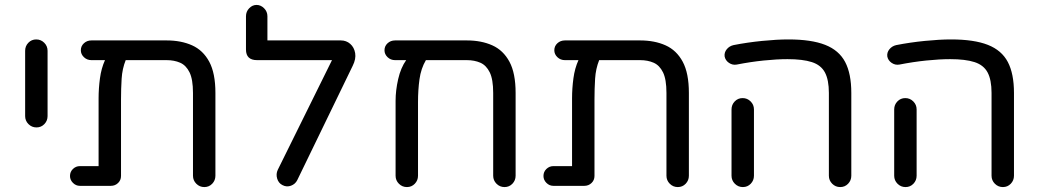

<svg xmlns="http://www.w3.org/2000/svg" viewBox="-20 -754 4214 779"><path d="M128 -237Q109 -237 95.5 -250.5Q82 -264 82 -283V-548Q82 -567 95 -580.5Q108 -594 127 -594Q146 -594 159.5 -580.5Q173 -567 173 -548V-283Q173 -264 160 -250.5Q147 -237 128 -237Z M304 0Q288 0 276 -12Q264 -24 264 -40Q264 -57 276 -68.5Q288 -80 304 -80H380V-355Q380 -395 385.5 -436Q391 -477 406 -510H351Q333 -510 320.5 -522Q308 -534 308 -550Q308 -567 320.5 -578.5Q333 -590 351 -590H656Q715 -590 759.5 -570Q804 -550 829 -503.5Q854 -457 854 -377V-41Q854 -22 841 -8.5Q828 5 809 5Q790 5 776.5 -8.5Q763 -22 763 -41V-377Q763 -432 749 -460.5Q735 -489 711 -499.5Q687 -510 656 -510H490Q476 -475 473.5 -434.5Q471 -394 471 -351V-40Q471 -23 459 -11.5Q447 0 430 0Z M1126 -3Q1110 -11 1104.5 -29.5Q1099 -48 1107 -65L1327 -510H1023Q978 -510 978 -553V-688Q978 -707 991 -720.5Q1004 -734 1021 -734Q1038 -734 1051.5 -720.5Q1065 -707 1065 -688V-590H1363Q1385 -590 1401 -576Q1417 -562 1421 -538.5Q1425 -515 1411 -487L1186 -23Q1178 -7 1160.5 -0.5Q1143 6 1126 -3Z M1631 5Q1612 5 1598.5 -8.5Q1585 -22 1585 -41V-345Q1585 -387 1595.5 -433Q1606 -479 1628 -510H1583Q1565 -510 1552.5 -522Q1540 -534 1540 -550Q1540 -567 1552.5 -578.5Q1565 -590 1583 -590H1874Q1933 -590 1977.5 -570Q2022 -550 2047 -503.5Q2072 -457 2072 -377V-41Q2072 -22 2059 -8.5Q2046 5 2027 5Q2008 5 1994.5 -8.5Q1981 -22 1981 -41V-377Q1981 -432 1967 -460.5Q1953 -489 1929 -499.5Q1905 -510 1874 -510H1708Q1688 -476 1682 -432.5Q1676 -389 1676 -340V-41Q1676 -22 1663 -8.5Q1650 5 1631 5Z M2225 0Q2209 0 2197 -12Q2185 -24 2185 -40Q2185 -57 2197 -68.5Q2209 -80 2225 -80H2301V-355Q2301 -395 2306.5 -436Q2312 -477 2327 -510H2272Q2254 -510 2241.5 -522Q2229 -534 2229 -550Q2229 -567 2241.5 -578.5Q2254 -590 2272 -590H2577Q2636 -590 2680.5 -570Q2725 -550 2750 -503.5Q2775 -457 2775 -377V-41Q2775 -22 2762 -8.5Q2749 5 2730 5Q2711 5 2697.5 -8.5Q2684 -22 2684 -41V-377Q2684 -432 2670 -460.5Q2656 -489 2632 -499.5Q2608 -510 2577 -510H2411Q2397 -475 2394.5 -434.5Q2392 -394 2392 -351V-40Q2392 -23 2380 -11.5Q2368 0 2351 0Z M3389 5Q3370 5 3356.5 -8.5Q3343 -22 3343 -41V-377Q3343 -430 3327 -460Q3311 -490 3274 -502Q3237 -514 3175 -514Q3132 -514 3078.5 -508.5Q3025 -503 2969 -492Q2952 -489 2937.5 -499Q2923 -509 2920 -525Q2918 -541 2928.5 -554Q2939 -567 2956 -571Q3012 -582 3072 -588Q3132 -594 3179 -594Q3272 -594 3328 -572Q3384 -550 3409 -502.5Q3434 -455 3434 -377V-41Q3434 -22 3421 -8.5Q3408 5 3389 5ZM2994 5Q2975 5 2961.5 -8.5Q2948 -22 2948 -41V-310Q2948 -329 2961 -342.5Q2974 -356 2993 -356Q3012 -356 3025.5 -342.5Q3039 -329 3039 -310V-41Q3039 -22 3026 -8.5Q3013 5 2994 5Z M4049 5Q4030 5 4016.5 -8.5Q4003 -22 4003 -41V-377Q4003 -430 3987 -460Q3971 -490 3934 -502Q3897 -514 3835 -514Q3792 -514 3738.5 -508.5Q3685 -503 3629 -492Q3612 -489 3597.5 -499Q3583 -509 3580 -525Q3578 -541 3588.5 -554Q3599 -567 3616 -571Q3672 -582 3732 -588Q3792 -594 3839 -594Q3932 -594 3988 -572Q4044 -550 4069 -502.5Q4094 -455 4094 -377V-41Q4094 -22 4081 -8.5Q4068 5 4049 5ZM3654 5Q3635 5 3621.5 -8.5Q3608 -22 3608 -41V-310Q3608 -329 3621 -342.5Q3634 -356 3653 -356Q3672 -356 3685.5 -342.5Q3699 -329 3699 -310V-41Q3699 -22 3686 -8.5Q3673 5 3654 5Z"/></svg>

Font: Varela Round
Style: Regular
Weight: 400
Designer: Joe Prince, Avraham Cornfeld
Foundry: Joe Prince, Avraham Cornfeld
Version: Version 3.010; ttfautohint (v1.8.4.7-5d5b)